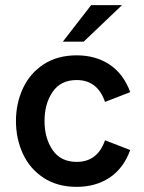

<svg xmlns="http://www.w3.org/2000/svg" viewBox="-20 -717 561 746"><path d="M42 -247Q42 -315 69 -373.5Q96 -432 149.5 -467Q203 -502 278 -502Q352 -502 406 -466Q460 -430 486 -359L388 -321Q359 -406 278 -406Q216 -406 184.5 -360Q153 -314 153 -247Q153 -180 184.5 -134Q216 -88 278 -88Q359 -88 388 -172L486 -134Q460 -63 406 -27Q352 9 278 9Q203 9 149.5 -26Q96 -61 69 -119.5Q42 -178 42 -247ZM334 -697H454L305 -555H224Z"/></svg>

Font: Hanken Grotesk SemiBold
Style: Regular
Weight: 600
Designer: Alfredo Marco Pradil
Foundry: Hanken Design Co.
Version: Version 3.014